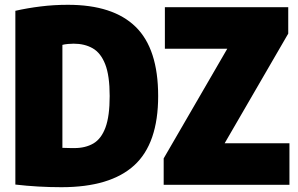

<svg xmlns="http://www.w3.org/2000/svg" viewBox="-20 -770 1242 800"><path d="M236 10Q138.5 10 44 -1V-725Q95 -736.5 149.8 -743.2Q204.5 -750 263 -750Q451.5 -750 545.2 -658.2Q639 -566.5 639 -370Q639 -172 539.2 -81Q439.5 10 236 10ZM290 -153Q336 -153 369 -172.2Q402 -191.5 419.5 -238.8Q437 -286 437 -370Q437 -454.5 418.5 -502Q400 -549.5 366.2 -568.8Q332.5 -588 287 -588Q276.5 -588 262.8 -586.8Q249 -585.5 240 -583V-154Q256.5 -153.5 269.2 -153.2Q282 -153 290 -153ZM662 0V-110L927 -567H667V-740H1181V-630L916 -173H1186V0Z"/></svg>

Font: Encode Sans Condensed Condensed Black
Style: Regular
Weight: 900
Width: 3
Designer: Multiple Designers
Foundry: Impallari Type
Version: Version 3.000; ttfautohint (v1.8.3) -l 8 -r 50 -G 200 -x 14 